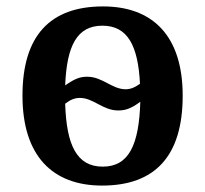

<svg xmlns="http://www.w3.org/2000/svg" viewBox="-20 -568 639 598"><path d="M298 10C463 10 549 -82 549 -270C549 -457 455 -548 301 -548C136 -548 50 -457 50 -270C50 -82 144 10 298 10ZM371 -290C329 -290 299 -329 252 -329C229 -329 213 -323 183 -302C188 -426 220 -488 299 -488C377 -488 410 -427 416 -307C399 -295 386 -290 371 -290ZM300 -49C219 -49 187 -116 183 -245C200 -258 213 -263 229 -263C271 -263 300 -224 348 -224C370 -224 387 -229 417 -251C413 -118 382 -49 300 -49Z"/></svg>

Font: Noto Serif SemiBold
Style: Regular
Weight: 600
Designer: Monotype Design Team
Foundry: Monotype Imaging Inc.
Version: Version 2.013